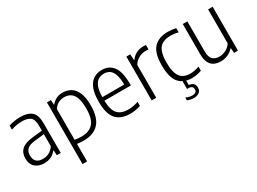

<svg xmlns="http://www.w3.org/2000/svg" viewBox="-41 -1192 2747 2053"><g transform="rotate(-30 1332.0 -165.0)"><path d="M196 8.5Q127 8.5 85.2 -29.2Q43.5 -67 43.5 -136Q43.5 -206 86.8 -245.2Q130 -284.5 223.5 -294L345.5 -307.5V-369Q345.5 -446.5 311 -473.2Q276.5 -500 210.5 -500Q181.5 -500 145.8 -494.5Q110 -489 74 -476.5V-526.5Q104.5 -537.5 143.2 -543.5Q182 -549.5 216 -549.5Q306.5 -549.5 354 -509.8Q401.5 -470 401.5 -367V0H353L348.5 -61.5H344Q318.5 -27 280 -9.2Q241.5 8.5 196 8.5ZM102 -142Q102 -39.5 207.5 -39.5Q243 -39.5 279.8 -56.2Q316.5 -73 345.5 -115V-264L226 -250.5Q161 -244 131.5 -217Q102 -190 102 -142Z M543.5 220V-541.5H592L596.5 -484H601Q622 -511.5 657.2 -530.5Q692.5 -549.5 738 -549.5Q791.5 -549.5 836 -524.5Q880.5 -499.5 907.2 -440.8Q934 -382 934 -280.5Q934 -131.5 869.5 -61.2Q805 9 681.5 9Q661.5 9 640 7.2Q618.5 5.5 600 3V220ZM683.5 -40Q777.5 -40 826.5 -94Q875.5 -148 875.5 -275Q875.5 -364 856 -412.5Q836.5 -461 803.2 -479.8Q770 -498.5 728 -498.5Q692 -498.5 657 -480.8Q622 -463 600 -425.5V-48Q637.5 -40 683.5 -40Z M1256.5 9.5Q1144 9.5 1085.2 -54.5Q1026.5 -118.5 1026.5 -271Q1026.5 -370 1051.2 -431.5Q1076 -493 1120.2 -521.2Q1164.5 -549.5 1223.5 -549.5Q1311 -549.5 1361.2 -484.8Q1411.5 -420 1411.5 -270V-250H1085Q1087.5 -132.5 1131.8 -86.2Q1176 -40 1262 -40Q1315 -40 1386 -62V-12Q1350.5 -0.5 1319 4.5Q1287.5 9.5 1256.5 9.5ZM1223.5 -504Q1183.5 -504 1152.8 -484.8Q1122 -465.5 1104.2 -419.8Q1086.5 -374 1085 -294H1355Q1354 -374 1337.5 -419.8Q1321 -465.5 1292 -484.8Q1263 -504 1223.5 -504Z M1524 0V-541.5H1572L1576.5 -468H1581.5Q1608.5 -507 1648.8 -526.5Q1689 -546 1732 -546Q1751.5 -546 1767.5 -543V-489Q1758 -490 1749.2 -490.5Q1740.5 -491 1729.5 -491Q1689 -491 1647.2 -469.5Q1605.5 -448 1580.5 -405.5V0Z M2018.5 9.5Q1916 9.5 1860.2 -55Q1804.5 -119.5 1804.5 -270.5Q1804.5 -422 1865.5 -485.8Q1926.5 -549.5 2040.5 -549.5Q2064 -549.5 2089.5 -546.5Q2115 -543.5 2138.5 -537V-486Q2113.5 -493 2089.8 -496Q2066 -499 2046.5 -499Q1985 -499 1944.5 -478Q1904 -457 1884 -407.5Q1864 -358 1864 -272.5Q1864 -185.5 1882.5 -135Q1901 -84.5 1937.2 -63Q1973.5 -41.5 2027 -41.5Q2050.5 -41.5 2078 -46.5Q2105.5 -51.5 2138.5 -63V-12Q2079 9.5 2018.5 9.5ZM1929 204Q1909 204 1887.5 199.5Q1866 195 1850.5 187V152.5Q1871.5 163.5 1891.5 167.5Q1911.5 171.5 1929.5 171.5Q1984 171.5 1984 128Q1984 83 1928.5 83H1912.5V-10H1949.5V55Q2022 63 2022 129Q2022 163 1998 183.5Q1974 204 1929 204Z M2376 9Q2331.5 9 2296.2 -7.5Q2261 -24 2240.8 -62.8Q2220.5 -101.5 2220.5 -167.5V-541.5H2277V-169Q2277 -98 2307.5 -70.5Q2338 -43 2386.5 -43Q2421 -43 2463 -61Q2505 -79 2533 -123V-541.5H2589.5V0H2541L2536.5 -60H2532Q2500.5 -25 2460 -8Q2419.5 9 2376 9Z"/></g></svg>

Font: Encode Sans Semi Condensed Light
Style: Regular
Weight: 300
Width: 4
Designer: Multiple Designers
Foundry: Impallari Type
Version: Version 3.000; ttfautohint (v1.8.3) -l 8 -r 50 -G 200 -x 14 